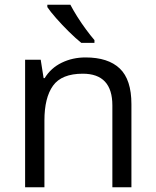

<svg xmlns="http://www.w3.org/2000/svg" viewBox="-20 -786 653 806"><path d="M338.9 -544.9Q434.1 -544.9 482.9 -498.3Q531.7 -451.7 531.7 -348.6V0H451.7V-343.3Q451.7 -476.6 327.6 -476.6Q238.8 -476.6 202.6 -426.3Q166.5 -376 166.5 -280.3V0H85.4V-535.2H150.9L163.1 -458H167.5Q193.4 -500.5 239 -522.7Q284.7 -544.9 338.9 -544.9ZM275.4 -766.1Q287.1 -743.7 304.4 -716.1Q321.8 -688.5 341.1 -662.4Q360.4 -636.2 376.5 -617.7V-606H321.3Q298.3 -624.5 269.5 -652.8Q240.7 -681.2 215.8 -709.5Q190.9 -737.8 178.7 -756.3V-766.1Z"/></svg>

Font: Open Sans
Style: Regular
Weight: 400
Designer: Monotype Design Team
Foundry: Monotype Imaging Inc.
Version: Version 3.000; ttfautohint (v1.8.4)